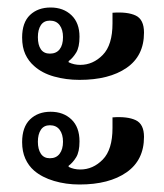

<svg xmlns="http://www.w3.org/2000/svg" viewBox="-20 -518 437 512"><path d="M192 -305Q156 -305 124 -314Q92 -323 71 -342Q56 -355 47.5 -373.5Q39 -392 39 -418Q39 -458 60 -478Q81 -498 115 -498Q149 -498 170.5 -477.5Q192 -457 192 -420Q192 -392 183 -377.5Q174 -363 163 -355V-352Q177 -345 194 -345Q228 -345 254 -371.5Q280 -398 280 -456V-484Q320 -487 342 -476.5Q364 -466 364 -431Q364 -369 317.5 -337Q271 -305 192 -305ZM113 -375Q130 -375 139 -386.5Q148 -398 148 -419Q148 -439 139 -451Q130 -463 113 -463Q97 -463 89 -451Q81 -439 81 -419Q81 -398 89 -386.5Q97 -375 113 -375ZM192 -26Q156 -26 124 -35.5Q92 -45 71 -63Q56 -76 47.5 -95Q39 -114 39 -139Q39 -179 60 -199.5Q81 -220 115 -220Q149 -220 170.5 -199.5Q192 -179 192 -141Q192 -113 183 -98.5Q174 -84 163 -76V-73Q177 -66 194 -66Q228 -66 254 -92.5Q280 -119 280 -177V-205Q320 -208 342 -197.5Q364 -187 364 -153Q364 -91 317.5 -58.5Q271 -26 192 -26ZM113 -96Q130 -96 139 -108Q148 -120 148 -140Q148 -160 139 -172Q130 -184 113 -184Q97 -184 89 -172Q81 -160 81 -140Q81 -120 89 -108Q97 -96 113 -96Z"/></svg>

Font: Noto Serif Thai ExtraCondensed Medium
Style: Regular
Weight: 500
Width: 2
Designer: Monotype Design Team
Foundry: Monotype Imaging Inc.
Version: Version 2.002; ttfautohint (v1.8.4.7-5d5b)